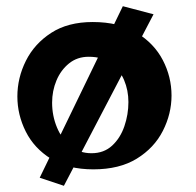

<svg xmlns="http://www.w3.org/2000/svg" viewBox="-20 -534 631 619"><path d="M186 65 108 39 376 -514 475 -488ZM281 12Q199 12 144.5 -22Q90 -56 63 -110Q36 -164 36 -223Q36 -283 63.5 -338Q91 -393 145 -428Q199 -463 279 -463Q364 -463 420.5 -428.5Q477 -394 505 -340Q533 -286 533 -226Q533 -167 505 -112Q477 -57 421 -22.5Q365 12 281 12ZM275 -40Q315 -40 341.5 -64.5Q368 -89 381 -127Q394 -165 394 -205Q394 -243 380 -276Q366 -309 338 -330Q310 -351 266 -351Q229 -351 202.5 -329.5Q176 -308 162 -274.5Q148 -241 148 -203Q148 -161 163.5 -123.5Q179 -86 207.5 -63Q236 -40 275 -40Z"/></svg>

Font: Marhey Medium
Style: Regular
Weight: 500
Designer: Nur Syamsi & Bustanul Arifin
Foundry: Namelatype
Version: Version 1.000